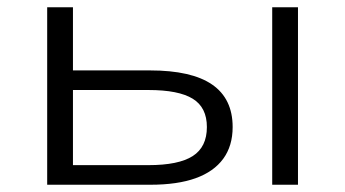

<svg xmlns="http://www.w3.org/2000/svg" viewBox="-20 -509 951 529"><path d="M110 0V-489H181V-315H393Q508 -315 564.5 -276Q621 -237 621 -159Q621 -107 595 -71.5Q569 -36 519 -18Q469 0 394 0ZM181 -54H389Q472 -54 511 -79Q550 -104 550 -159Q550 -213 511 -237Q472 -261 389 -261H181ZM730 0V-489H801V0Z"/></svg>

Font: Nunito Sans 10pt Expanded Light
Style: Regular
Weight: 300
Width: 7
Designer: Vernon Adams
Foundry: Vernon Adams
Version: Version 3.101;gftools[0.9.27]